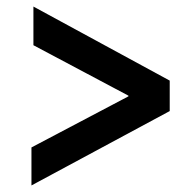

<svg xmlns="http://www.w3.org/2000/svg" viewBox="-20 -617 557 586"><path d="M76 -51 498 -278V-371L82 -597V-479L372 -325V-323L76 -167Z"/></svg>

Font: Fixel Text 20240404 SemiBold
Style: Italic
Weight: 600
Width: 4
Italic angle: -10°
Designer: AlfaBravo + MacPaw
Foundry: Kyrylo Tkachov, Marchela Mozhyna, Serhii Makarenko, Maria Weinstein, Zakhar Kryvoshyya
Version: Version 1.211;Glyphs 3.2 (3225)